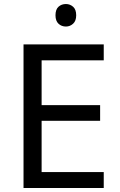

<svg xmlns="http://www.w3.org/2000/svg" viewBox="-20 -935 596 955"><path d="M496 0H97V-714H496V-635H187V-412H478V-334H187V-79H496ZM308 -915Q328 -915 343.5 -901.5Q359 -888 359 -859Q359 -831 343.5 -817Q328 -803 308 -803Q286 -803 271 -817Q256 -831 256 -859Q256 -888 271 -901.5Q286 -915 308 -915Z"/></svg>

Font: TSCustom
Style: Regular
Weight: 400
Designer: Monotype Design Team
Foundry: Monotype Imaging Inc.
Version: Version 2.004; ttfautohint (v1.8.3) -l 8 -r 50 -G 200 -x 14 